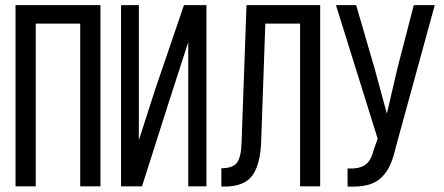

<svg xmlns="http://www.w3.org/2000/svg" viewBox="-20 -720 1717 742"><path d="M290 -628.9H118.2V0H40V-700.2H368.2V0H290Z M707.5 -557.1 631.8 -323.2 528.8 0H447.8V-700.2H516.6V-178.2L578.6 -371.1L690.9 -700.2H777.8V0H707.5Z M1139.6 -628.9H1005.4L989.3 -173.8Q986.3 -85 955.6 -42.2Q924.8 0.5 848.6 1H835.4V-69.8Q881.3 -69.8 896.7 -92.5Q912.1 -115.2 913.6 -169.9L932.6 -700.2H1217.3V0H1139.6Z M1660.2 -700.2 1510.3 -153.8Q1500.5 -111.3 1488.5 -84Q1476.6 -56.6 1455.6 -35.4Q1434.6 -14.2 1402.3 -5.6Q1370.1 2.9 1323.2 1V-68.8Q1368.2 -66.9 1390.9 -82.5Q1413.6 -98.1 1423.3 -138.2L1439.5 -184.1L1278.3 -700.2H1356.4L1427.2 -457L1475.1 -280.8L1516.1 -457L1579.1 -700.2Z"/></svg>

Font: Bebas Neue Regular
Style: Regular
Weight: 400
Designer: Ryoichi Tsunekawa
Foundry: Ryoichi Tsunekawa
Version: Version 001.003